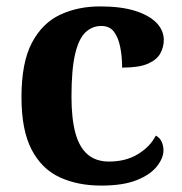

<svg xmlns="http://www.w3.org/2000/svg" viewBox="-20 -569 568 599"><path d="M296 10Q222 10 166 -16Q110 -42 78.5 -102.5Q47 -163 47 -266Q47 -374 79.5 -435.5Q112 -497 167.5 -523Q223 -549 292 -549Q358 -549 402 -535Q446 -521 468.5 -497.5Q491 -474 491 -444Q491 -423 480.5 -403Q470 -383 442 -370.5Q414 -358 361 -358Q361 -393 355 -422.5Q349 -452 335.5 -470Q322 -488 296 -488Q268 -488 247 -468.5Q226 -449 214.5 -401Q203 -353 203 -267Q203 -200 215 -155Q227 -110 253 -87.5Q279 -65 320 -65Q373 -65 411 -88.5Q449 -112 466 -146Q479 -139 484.5 -126.5Q490 -114 490 -100Q490 -76 469.5 -50Q449 -24 406.5 -7Q364 10 296 10Z"/></svg>

Font: Noto Rashi Hebrew
Style: Bold
Weight: 700
Version: Version 1.006